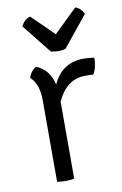

<svg xmlns="http://www.w3.org/2000/svg" viewBox="-83 -766 519 818"><g transform="rotate(-10 176.5 -357.5)"><path d="M61 -456Q68 -482 93 -498Q149 -477 165 -409Q206 -497 299 -497Q320 -497 345 -493Q345 -450 328 -423Q316 -424 293 -424Q212 -424 171 -333V0Q156 3 134 3Q112 3 97 0V-354Q97 -422 61 -456ZM106 -713 201 -620 302 -718Q326 -710 338 -684L231 -552Q206 -543 167 -551L66 -678Q82 -707 106 -713Z"/></g></svg>

Font: Signika
Style: Light
Weight: 300
Designer: Anna Giedrys
Foundry: Anna Giedrys
Version: Version 1.001